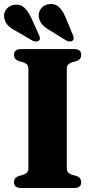

<svg xmlns="http://www.w3.org/2000/svg" viewBox="-22 -947 477 967"><path d="M314.5 -98Q314.5 -75.5 340 -67L363.5 -60.5Q387 -52 387 -29Q387 0 350.5 0H85.5Q48.5 0 48.5 -29Q48.5 -52 72 -60.5L95.5 -67Q121 -75.5 121 -98V-602Q121 -624.5 95.5 -633L72 -639.5Q48.5 -648 48.5 -671Q48.5 -700 85.5 -700H350.5Q387 -700 387 -671Q387 -648 363.5 -639.5L340 -633Q314.5 -624.5 314.5 -602ZM309 -858 345 -771Q348.5 -762 349 -755Q349.5 -748 344 -742.5Q338 -737.5 328.8 -738Q319.5 -738.5 311.5 -743L234 -791Q206 -806.5 190.8 -823.8Q175.5 -841 173 -865.5Q171 -888 186.5 -906.2Q202 -924.5 228.5 -926.5Q258 -929 276.8 -910Q295.5 -891 309 -858ZM135 -858 174 -771.5Q178 -763.5 179 -756.2Q180 -749 174.5 -743Q169 -738 160 -738Q151 -738 142.5 -742L63.5 -788Q34.5 -802.5 18.5 -818.8Q2.5 -835 -1 -859Q-4.5 -882 10.2 -900.8Q25 -919.5 51 -923Q80.5 -927 100 -908.8Q119.5 -890.5 135 -858Z"/></svg>

Font: Fraunces 9pt
Style: Bold
Weight: 700
Version: Version 1.000;[b76b70a41]